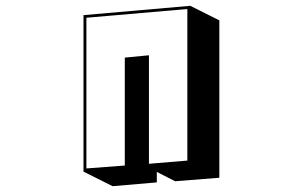

<svg xmlns="http://www.w3.org/2000/svg" viewBox="-20 -577 1040 660"><path d="M519 14V50L367 63L267 13V-525L634 -557L734 -507V34L582 46ZM277 -516V2L409 -8V-379L492 -387V-14L624 -25V-546Z"/></svg>

Font: Rampart One
Style: Regular
Weight: 400
Designer: Fontworks Inc.
Foundry: Fontworks Inc.
Version: Version 1.100